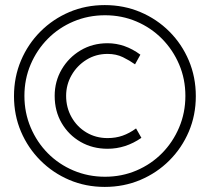

<svg xmlns="http://www.w3.org/2000/svg" viewBox="-20 -727 826 755"><path d="M392 8Q317 8 252.5 -19.5Q188 -47 139 -96Q90 -145 62.5 -209.5Q35 -274 35 -349Q35 -424 62.5 -489Q90 -554 139 -603Q188 -652 252.5 -679.5Q317 -707 392 -707Q467 -707 532 -679.5Q597 -652 646 -603Q695 -554 722.5 -489Q750 -424 750 -349Q750 -274 722.5 -209.5Q695 -145 646 -96Q597 -47 532 -19.5Q467 8 392 8ZM393 -32Q459 -32 516.5 -56.5Q574 -81 617 -124.5Q660 -168 684.5 -226Q709 -284 709 -350Q709 -416 684.5 -473.5Q660 -531 617 -574.5Q574 -618 516.5 -642.5Q459 -667 393 -667Q327 -667 269 -642.5Q211 -618 168 -574.5Q125 -531 100.5 -473.5Q76 -416 76 -350Q76 -284 100.5 -226Q125 -168 168 -124.5Q211 -81 269 -56.5Q327 -32 393 -32ZM403 -142Q344 -142 297 -169Q250 -196 222.5 -243Q195 -290 195 -350Q195 -407 222.5 -454Q250 -501 297 -529Q344 -557 403 -557Q471 -557 532 -512L511 -474Q490 -489 463.5 -502Q437 -515 403 -515Q357 -515 320 -492Q283 -469 261.5 -431.5Q240 -394 240 -350Q240 -304 261.5 -266Q283 -228 320 -206Q357 -184 403 -184Q435 -184 462 -193.5Q489 -203 515 -222L536 -185Q474 -142 403 -142Z"/></svg>

Font: Readex Pro ExtraLight
Style: Regular
Weight: 200
Designer: Bonnie Shaver-Troup, Thomas Jockin
Foundry: Lexend
Version: Version 1.203; ttfautohint (v1.8.3)